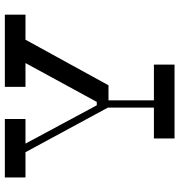

<svg xmlns="http://www.w3.org/2000/svg" viewBox="6 -746 740 792"><g transform="rotate(-90 376.0 -350.0)"><path d="M711.5 -614.9H413.8V-700H711.5ZM281.1 -614.9H40V-700H281.1ZM321.6 -320.8H363.6L343.6 -280.8ZM505.6 0H200.9V-85.1H505.6ZM328.1 -304H358.1V-78.5H328.1ZM420.2 -272.5H329.4L132.8 -635.9L167.8 -636.9L344.6 -307.8L538 -662.8L634.1 -662.1Z"/></g></svg>

Font: Space Cowgirl
Style: Regular
Weight: 400
Designer: Valery Marier
Foundry: Valery Marier
Version: Version 1.000